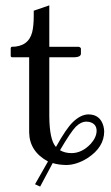

<svg xmlns="http://www.w3.org/2000/svg" viewBox="-20 -604 414 717"><path d="M263.2 -130.9Q243.7 -110.8 204.1 -43Q222.2 -32.2 247.1 -32.2Q286.1 -32.2 318.8 -66.9Q340.3 -90.8 340.8 -115.2Q340.8 -142.6 312.5 -148.9Q306.6 -149.9 300.8 -149.9Q281.7 -148.9 263.2 -130.9ZM164.1 -390.1V-170.9Q164.6 -81.5 189 -55.2Q227.1 -124 252 -147.9Q281.2 -176.3 310.1 -176.8Q354 -176.8 366.2 -133.3Q368.7 -123 369.1 -113.8Q369.1 -53.7 306.2 -13.2Q266.1 11.7 228 12.2Q197.8 11.7 176.8 4.9L129.9 92.8L110.8 84L159.2 -1Q89.8 -38.6 88.9 -109.9V-390.1H23.9Q20.5 -392.1 20 -394V-424.8Q21.5 -428.2 22.9 -429.2Q85.9 -429.2 100.1 -483.4Q106 -507.3 106 -544.9V-564L164.1 -584V-429.2H273.9Q280.8 -427.7 282.2 -422.9V-402.8Q280.8 -390.6 257.8 -390.1Z"/></svg>

Font: Linux Biolinum Capitals O
Style: Small Caps
Weight: 400
Designer: Philipp H. Poll
Foundry: Philipp H. Poll
Version: Version 1.0.4